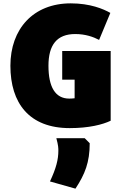

<svg xmlns="http://www.w3.org/2000/svg" viewBox="-20 -738 731 1145"><path d="M396 26C510 26 592 5 640 -18V-434H351V-263H425V-152C416 -151 406 -150 393 -150C309 -150 269 -220 269 -346C269 -470 319 -535 429 -535C489 -535 537 -518 571 -500L638 -661C596 -685 517 -718 402 -718C178 -718 42 -565 42 -346C42 -123 154 26 396 26ZM278 344 430 387C487 300 515 230 515 116L485 86H316C328 130 328 146 328 161C328 213 315 265 278 344Z"/></svg>

Font: Repo ExtraBlack
Style: Regular
Weight: 400
Designer: Stefan Peev
Foundry: Context Ltd
Version: Version 001.502